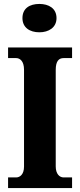

<svg xmlns="http://www.w3.org/2000/svg" viewBox="-20 -955 405 975"><path d="M180 -791C227 -791 267 -815 267 -863C267 -913 227 -935 180 -935C131 -935 94 -913 94 -863C94 -815 131 -791 180 -791ZM21 0H346V-54H303C282 -54 263 -72 263 -110V-600C263 -645 279 -660 303 -660H346V-714H21V-660H62C81 -660 102 -645 102 -601V-109C102 -69 81 -54 62 -54H21Z"/></svg>

Font: Noto Serif Myanmar Condensed ExtraBold
Style: Regular
Weight: 800
Width: 3
Designer: Ben Mitchell and the Monotype Design Team
Foundry: Monotype Imaging Inc.
Version: Version 2.106